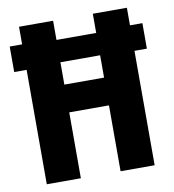

<svg xmlns="http://www.w3.org/2000/svg" viewBox="-79 -768 758 838"><g transform="rotate(-10 300.0 -349.0)"><path d="M388 -292H212V0H61V-507H6V-620H61V-698H212V-613H388V-698H539V-620H594V-507H539V0H388ZM388 -415V-514H212V-415Z"/></g></svg>

Font: iA Writer Mono V
Style: Regular
Weight: 400
Designer: Mike Abbink, Paul van der Laan, Pieter van Rosmalen
Foundry: Bold Monday
Version: Version 2.000